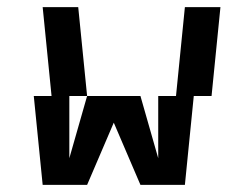

<svg xmlns="http://www.w3.org/2000/svg" viewBox="-20 -520 640 540"><path d="M125 -250H75L100 0H225L300 -175L375 0H500L525 -250H575L600 -500H500L475 -250H425V-75L375 -250H225L175 -75V-250H225L200 -500H100Z"/></svg>

Font: LS-VG5000 Shifted
Style: Regular
Weight: 400
Designer: Justin Bihan, 2021
Foundry: Justin Bihan, 2021
Version: Version 1.000;Glyphs 3.1.2 (3151)